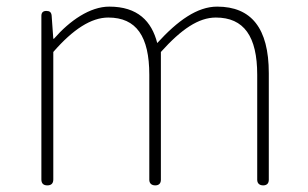

<svg xmlns="http://www.w3.org/2000/svg" viewBox="-20 -560 929 580"><path d="M141 -201V-403C201 -472 256 -507 307 -507C392 -507 431 -450 431 -334V-17C431 -6 438 0 449 0C460 0 466 -6 466 -17V-403C528 -472 580 -507 632 -507C717 -507 757 -450 757 -334V-17C757 -6 764 0 775 0C786 0 792 -6 792 -17V-339C792 -475 739 -540 636 -540C576 -540 517 -498 455 -430C438 -496 396 -540 310 -540C252 -540 191 -498 143 -443H141L136 -513C135 -523 130 -527 120 -527C110 -527 105 -522 105 -512V-263V-18C105 -6 111 0 123 0C135 0 141 -6 141 -18Z"/></svg>

Font: GenSenRounded2 TW EL
Style: Regular
Weight: 250
Version: Version 2.100;PS 2.1;hotconv 16.6.51;makeotf.lib2.5.65220 DE